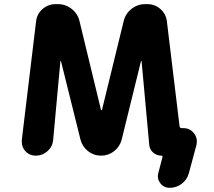

<svg xmlns="http://www.w3.org/2000/svg" viewBox="-20 -775 1040 933"><path d="M804.7 137.7Q776.4 137.7 759.8 116.2Q747.1 100.6 747.1 82Q747.1 74.2 749 67.4L769.5 -11.7Q770.5 -18.6 764.6 -18.6Q741.2 -18.6 724.1 -33.7Q707 -48.8 705.1 -72.3L668 -477.5Q668 -478.5 666.5 -478.5Q665 -478.5 665 -477.5L571.3 -96.7Q562.5 -62.5 534.7 -40.5Q506.8 -18.6 471.2 -18.6Q435.5 -18.6 407.7 -40.5Q379.9 -62.5 371.1 -96.7L276.4 -477.5Q276.4 -478.5 274.9 -478.5Q273.4 -478.5 273.4 -477.5L238.3 -94.7Q235.4 -62.5 210.9 -40.5Q186.5 -18.6 154.3 -18.6Q123 -18.6 102.5 -41Q85.9 -60.5 85.9 -85.9Q85.9 -89.8 85.9 -94.7L155.3 -670.9Q159.2 -707 186.5 -731Q213.9 -754.9 250 -754.9H261.7Q298.8 -754.9 328.1 -731.9Q357.4 -709 366.2 -672.9L470.7 -241.2Q471.7 -239.3 473.1 -239.3Q474.6 -239.3 475.6 -241.2L581.1 -672.9Q589.8 -709 619.1 -731.9Q648.4 -754.9 685.5 -754.9H696.3Q732.4 -754.9 759.8 -731Q787.1 -707 791 -670.9L852.5 -162.1Q853.5 -152.3 863.3 -152.3H871.1Q903.3 -152.3 922.9 -127Q936.5 -109.4 936.5 -88.9Q936.5 -79.1 934.6 -70.3L897.5 67.4Q888.7 98.6 862.8 118.2Q836.9 137.7 804.7 137.7Z"/></svg>

Font: Rounded-X Mgen+ 1mn bold
Style: Bold
Weight: 700
Designer: [Source Han Sans]
Ryoko NISHIZUKA  (kana & ideographs); Paul D. Hunt (Latin, Greek & Cyrillic); Wenlong ZHANG  (bopomofo
Version: Version 1.059.20150602